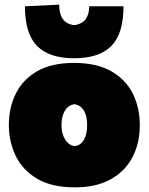

<svg xmlns="http://www.w3.org/2000/svg" viewBox="-20 -788 638 824"><path d="M302 16Q201 16 138.5 -21.5Q76 -59 47 -120Q18 -181 18 -251Q18 -326 48 -386.5Q78 -447 139.8 -482.5Q201.5 -518 297 -518Q395 -518 457.5 -482.2Q520 -446.5 550 -386Q580 -325.5 580 -251Q580 -174 548.8 -113.8Q517.5 -53.5 455.5 -18.8Q393.5 16 302 16ZM301 -161Q326 -164 340 -187.8Q354 -211.5 354 -251Q354 -329 301 -341Q274 -337.5 259 -313.8Q244 -290 244 -251Q244 -213.5 259.8 -188.8Q275.5 -164 301 -161ZM298 -538Q191.5 -538 139.2 -590.8Q87 -643.5 87 -761L234 -768Q234 -729 249.2 -706.8Q264.5 -684.5 298 -680Q332.5 -684.5 347.8 -706Q363 -727.5 363 -761H510Q510 -643.5 458 -590.8Q406 -538 298 -538Z"/></svg>

Font: Commissioner Flair Black
Style: Regular
Weight: 900
Designer: Kostas Bartsokas
Foundry: Kostas Bartsokas
Version: Version 1.000; ttfautohint (v1.8.3)